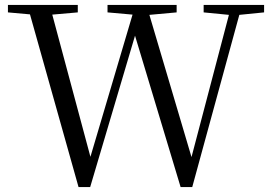

<svg xmlns="http://www.w3.org/2000/svg" viewBox="-20 -748 1093 775"><path d="M802 -698 904 -688 753 -114 583 -688 693 -698V-728H414V-698L515 -689L345 -115L191 -689L294 -698V-728H12V-698L101 -690L297 7H344L525 -604L709 7H756L946 -688L1046 -698V-728H802Z"/></svg>

Font: Harano Aji Mincho KR
Style: Regular
Weight: 400
Foundry: Masamichi Hosoda
Version: HaranoAjiMinchoKR-Regular version 20230610;ttx 4.39.4